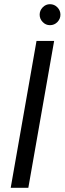

<svg xmlns="http://www.w3.org/2000/svg" viewBox="-20 -895 308 915"><path d="M31 0 154 -700H238L115 0ZM218 -775Q198 -775 183.5 -790Q169 -805 169 -825Q169 -845 183.5 -860Q198 -875 218 -875Q239 -875 253.5 -860Q268 -845 268 -825Q268 -805 253.5 -790Q239 -775 218 -775Z"/></svg>

Font: DM Sans 16pt
Style: Italic
Weight: 400
Italic angle: -10°
Version: Version 4.004;gftools[0.9.30]